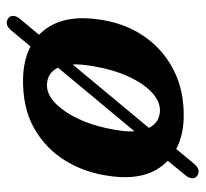

<svg xmlns="http://www.w3.org/2000/svg" viewBox="-40 -511 606 566"><g transform="rotate(-90 263.0 -228.0)"><path d="M28 50.5Q20 45 20.5 35.2Q21 25.5 29.5 15.5L72 -36.5Q11 -95 27 -206.5Q36 -278 71.5 -337Q107 -396 168.2 -430.5Q229.5 -465 316 -463Q369.5 -461.5 409 -441L455.5 -497Q473.5 -519 491.5 -507Q499.5 -502 499.2 -492.5Q499 -483 491 -473L443.5 -416Q504 -357 489.5 -246Q480 -167.5 440.8 -109Q401.5 -50.5 339.2 -19Q277 12.5 198 10.5Q145.5 9 107 -11.5L64 40Q45.5 62.5 28 50.5ZM163 -189Q157.5 -158.5 159 -134.5L346.5 -360Q331.5 -391 297.5 -392.5Q268 -394 240.2 -366.2Q212.5 -338.5 192 -291.8Q171.5 -245 163 -189ZM219 -59.5Q246 -58.5 272.8 -82.8Q299.5 -107 320.5 -152.8Q341.5 -198.5 351.5 -260Q357 -292.5 356 -317L169 -92Q184 -61 219 -59.5Z"/></g></svg>

Font: Fraunces 72pt S100 SemiBold
Style: Italic
Weight: 600
Italic angle: -16°
Version: Version 1.000; ttfautohint (v1.8.3)